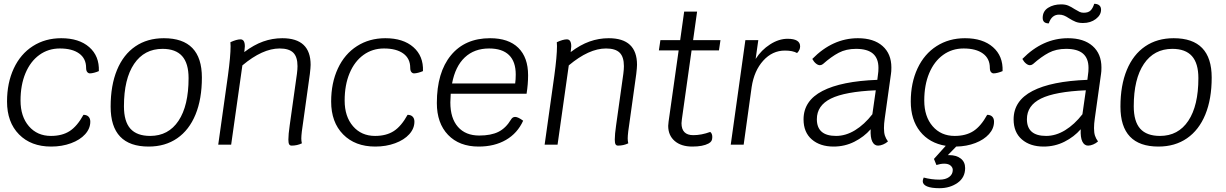

<svg xmlns="http://www.w3.org/2000/svg" viewBox="-20 -761 6447 1010"><path d="M17 -227Q17 -325 52.5 -401Q88 -477 153 -518.5Q218 -560 302 -560Q396 -560 449.5 -513Q503 -466 500 -387Q489 -382 475.5 -378.5Q462 -375 453 -375Q445 -375 439 -382Q433 -389 433 -404Q433 -453 396.5 -479.5Q360 -506 295 -506Q234 -506 187 -472Q140 -438 114 -376Q88 -314 88 -232Q88 -148 132 -97Q176 -46 248 -46Q307 -46 346.5 -71.5Q386 -97 419 -157Q436 -157 445.5 -147.5Q455 -138 455 -121Q455 -85 428 -55Q401 -25 353.5 -7.5Q306 10 249 10Q143 10 80 -54Q17 -118 17 -227Z M562 -200Q562 -312 595.5 -393Q629 -474 692 -517Q755 -560 842 -560Q1042 -560 1042 -353Q1042 -240 1008.5 -158.5Q975 -77 912 -33.5Q849 10 762 10Q562 10 562 -200ZM972 -350Q972 -428 938 -466Q904 -504 835 -504Q739 -504 685.5 -425Q632 -346 632 -202Q632 -122 666 -84Q700 -46 770 -46Q866 -46 919 -125.5Q972 -205 972 -350Z M1614 -420Q1614 -406 1610 -372L1576 -128Q1565 -58 1565 -33Q1565 -19 1568 -7Q1543 5 1514 5Q1505 5 1501 -2Q1497 -9 1497 -27Q1497 -54 1504 -102L1542 -373Q1545 -396 1545 -413Q1545 -462 1522.5 -484Q1500 -506 1451 -506Q1361 -506 1255 -417L1196 0H1128L1179 -363Q1193 -466 1193 -518Q1193 -534 1192 -539Q1225 -554 1245 -554Q1268 -554 1268 -517Q1268 -512 1266 -496L1265 -487Q1315 -525 1364 -542.5Q1413 -560 1465 -560Q1614 -560 1614 -420Z M1722 -227Q1722 -325 1757.5 -401Q1793 -477 1858 -518.5Q1923 -560 2007 -560Q2101 -560 2154.5 -513Q2208 -466 2205 -387Q2194 -382 2180.5 -378.5Q2167 -375 2158 -375Q2150 -375 2144 -382Q2138 -389 2138 -404Q2138 -453 2101.5 -479.5Q2065 -506 2000 -506Q1939 -506 1892 -472Q1845 -438 1819 -376Q1793 -314 1793 -232Q1793 -148 1837 -97Q1881 -46 1953 -46Q2012 -46 2051.5 -71.5Q2091 -97 2124 -157Q2141 -157 2150.5 -147.5Q2160 -138 2160 -121Q2160 -85 2133 -55Q2106 -25 2058.5 -7.5Q2011 10 1954 10Q1848 10 1785 -54Q1722 -118 1722 -227Z M2351 -268Q2349 -238 2349 -222Q2349 -139 2389 -93.5Q2429 -48 2501 -48Q2563 -48 2602 -67.5Q2641 -87 2668 -132Q2676 -146 2690 -146Q2705 -146 2732 -126Q2702 -60 2641.5 -25Q2581 10 2498 10Q2396 10 2337 -51.5Q2278 -113 2278 -219Q2278 -380 2352 -470Q2426 -560 2558 -560Q2655 -560 2706.5 -509.5Q2758 -459 2758 -365Q2758 -318 2750 -268ZM2358 -322H2690Q2693 -342 2693 -369Q2693 -437 2657.5 -471.5Q2622 -506 2553 -506Q2475 -506 2425 -459Q2375 -412 2358 -322Z M3331 -420Q3331 -406 3327 -372L3293 -128Q3282 -58 3282 -33Q3282 -19 3285 -7Q3260 5 3231 5Q3222 5 3218 -2Q3214 -9 3214 -27Q3214 -54 3221 -102L3259 -373Q3262 -396 3262 -413Q3262 -462 3239.5 -484Q3217 -506 3168 -506Q3078 -506 2972 -417L2913 0H2845L2896 -363Q2910 -466 2910 -518Q2910 -534 2909 -539Q2942 -554 2962 -554Q2985 -554 2985 -517Q2985 -512 2983 -496L2982 -487Q3032 -525 3081 -542.5Q3130 -560 3182 -560Q3331 -560 3331 -420Z M3567 -134Q3565 -118 3565 -113Q3565 -50 3627 -50Q3670 -50 3716 -67Q3727 -59 3727 -40Q3727 -27 3722.5 -19.5Q3718 -12 3707 -6Q3677 10 3622 10Q3563 10 3529 -19.5Q3495 -49 3495 -99Q3495 -107 3497 -121L3550 -496H3446L3454 -550H3558L3579 -700H3647L3626 -550H3770L3762 -496H3618Z M4189 -517Q4189 -498 4173 -482Q4150 -495 4109 -495Q4043 -495 3995 -442Q3947 -389 3934 -303L3892 0H3824L3901 -550H3969L3955 -451Q3985 -498 4031 -527.5Q4077 -557 4123 -557Q4189 -557 4189 -517Z M4634 -137Q4630 -110 4630 -87Q4630 -63 4635 -47.5Q4640 -32 4651 -17Q4640 -7 4625.5 -1Q4611 5 4599 5Q4579 5 4568.5 -16.5Q4558 -38 4560 -81Q4525 -41 4474.5 -15.5Q4424 10 4365 10Q4294 10 4250.5 -27.5Q4207 -65 4207 -133Q4207 -231 4306.5 -282.5Q4406 -334 4595 -341L4599 -373Q4601 -384 4601 -404Q4601 -454 4572 -479Q4543 -504 4483 -504Q4431 -504 4392 -483.5Q4353 -463 4309 -424Q4301 -418 4293 -418Q4283 -418 4272 -427Q4261 -436 4253 -451Q4360 -560 4493 -560Q4576 -560 4622.5 -519Q4669 -478 4669 -406Q4669 -384 4667 -373ZM4569 -160 4587 -286Q4425 -279 4351 -242.5Q4277 -206 4277 -134Q4277 -46 4378 -46Q4429 -46 4478 -76Q4527 -106 4569 -160Z M4842 -232Q4842 -148 4886 -97Q4930 -46 5002 -46Q5061 -46 5100.5 -71.5Q5140 -97 5173 -157Q5190 -157 5199.5 -147.5Q5209 -138 5209 -121Q5209 -85 5182.5 -55.5Q5156 -26 5110.5 -8.5Q5065 9 5010 10L4966 55H4973Q5011 55 5034 73Q5057 91 5057 123Q5057 173 5017 201Q4977 229 4922 229Q4879 229 4856.5 219.5Q4834 210 4834 192Q4834 185 4839 173Q4880 184 4922 184Q4954 184 4973 170Q4992 156 4992 133Q4992 120 4980.5 110Q4969 100 4947 100Q4928 100 4906 107L4893 75L4955 6Q4869 -8 4820 -69.5Q4771 -131 4771 -227Q4771 -325 4806.5 -401Q4842 -477 4907 -518.5Q4972 -560 5056 -560Q5150 -560 5203.5 -513Q5257 -466 5254 -387Q5243 -382 5229.5 -378.5Q5216 -375 5207 -375Q5199 -375 5193 -382Q5187 -389 5187 -404Q5187 -453 5150.5 -479.5Q5114 -506 5049 -506Q4988 -506 4941 -472Q4894 -438 4868 -376Q4842 -314 4842 -232Z M5739 -137Q5735 -110 5735 -87Q5735 -63 5740 -47.5Q5745 -32 5756 -17Q5745 -7 5730.5 -1Q5716 5 5704 5Q5684 5 5673.5 -16.5Q5663 -38 5665 -81Q5630 -41 5579.5 -15.5Q5529 10 5470 10Q5399 10 5355.5 -27.5Q5312 -65 5312 -133Q5312 -231 5411.5 -282.5Q5511 -334 5700 -341L5704 -373Q5706 -384 5706 -404Q5706 -454 5677 -479Q5648 -504 5588 -504Q5536 -504 5497 -483.5Q5458 -463 5414 -424Q5406 -418 5398 -418Q5388 -418 5377 -427Q5366 -436 5358 -451Q5465 -560 5598 -560Q5681 -560 5727.5 -519Q5774 -478 5774 -406Q5774 -384 5772 -373ZM5674 -160 5692 -286Q5530 -279 5456 -242.5Q5382 -206 5382 -134Q5382 -46 5483 -46Q5534 -46 5583 -76Q5632 -106 5674 -160ZM5465 -667Q5465 -702 5493.5 -720Q5522 -738 5562 -738Q5584 -738 5599.5 -731.5Q5615 -725 5633 -713Q5650 -703 5659 -698.5Q5668 -694 5681 -694Q5705 -694 5717 -706Q5729 -718 5736 -741Q5753 -741 5762.5 -733Q5772 -725 5772 -710Q5772 -682 5744.5 -661Q5717 -640 5677 -640Q5654 -640 5638 -646.5Q5622 -653 5603 -665Q5588 -675 5576.5 -679.5Q5565 -684 5551 -684Q5512 -684 5497 -638Q5465 -638 5465 -667Z M5874 -200Q5874 -312 5907.5 -393Q5941 -474 6004 -517Q6067 -560 6154 -560Q6354 -560 6354 -353Q6354 -240 6320.5 -158.5Q6287 -77 6224 -33.5Q6161 10 6074 10Q5874 10 5874 -200ZM6284 -350Q6284 -428 6250 -466Q6216 -504 6147 -504Q6051 -504 5997.5 -425Q5944 -346 5944 -202Q5944 -122 5978 -84Q6012 -46 6082 -46Q6178 -46 6231 -125.5Q6284 -205 6284 -350Z"/></svg>

Font: Krub
Style: Italic
Weight: 400
Italic angle: -8°
Designer: Ekaluck Peanpanawate
Foundry: Cadson Demak Co.,Ltd.
Version: Version 1.000; ttfautohint (v1.6)